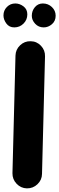

<svg xmlns="http://www.w3.org/2000/svg" viewBox="-44 -981 335 1085"><path d="M107.9 83.5Q73.7 82.5 49.8 57.4Q25.9 32.2 26.4 -2L43.5 -666.5Q44.4 -701.2 69.6 -725.1Q94.7 -749 128.9 -748Q163.6 -747.6 187.5 -722.4Q211.4 -697.3 210.4 -662.6L193.4 2Q192.9 36.1 167.7 60.1Q142.6 84 107.9 83.5ZM270.5 -892.1Q270.5 -862.3 249.5 -844.2Q228.5 -826.2 203.1 -826.2Q173.8 -826.2 154.8 -846.7Q135.7 -867.2 135.7 -891.6Q135.7 -919.9 153.3 -940.7Q170.9 -961.4 198.2 -961.4Q228 -961.4 249.3 -941.2Q270.5 -920.9 270.5 -892.1ZM110.4 -899.9Q110.4 -869.1 88.9 -847.7Q67.4 -826.2 36.6 -826.2Q7.8 -826.2 -8.3 -848.4Q-24.4 -870.6 -24.4 -894Q-24.4 -921.9 -4.9 -941.7Q14.6 -961.4 42.5 -961.4Q66.9 -961.4 88.6 -945.1Q110.4 -928.7 110.4 -899.9Z"/></svg>

Font: Mikhak-DS2-FD Black
Style: Regular
Weight: 900
Designer: Amin Abedi
Version: Version 3.2